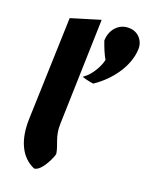

<svg xmlns="http://www.w3.org/2000/svg" viewBox="-114 -817 697 900"><g transform="rotate(15 234.5 -367.5)"><path d="M468 -657C473 -700 444 -737 403 -741C351 -749 309 -709 303 -655C311 -622 321 -591 332 -568C318 -524 282 -486 267 -476L249 -464L267 -457C280 -452 292 -449 305 -446C389 -492 458 -573 468 -657ZM140 10H142C179 10 223 -74 223 -83C221 -127 197 -159 205 -224L266 -745L119 -714L58 -210C45 -104 73 -26 140 10Z"/></g></svg>

Font: Bluebird
Style: SfBdNrwObl
Weight: 700
Designer: Jasper
Foundry: Cannot Into Space Fonts
Version: Version 0.98